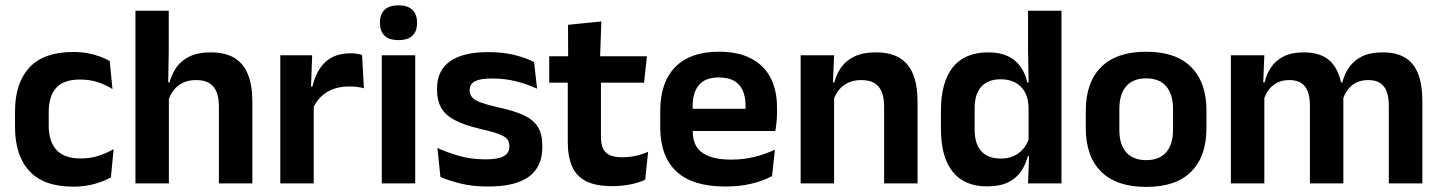

<svg xmlns="http://www.w3.org/2000/svg" viewBox="-20 -702 5516 735"><path d="M260.5 12.5Q147 12.5 92.2 -47.5Q37.5 -107.5 37.5 -216V-276Q37.5 -384 92.5 -443.5Q147.5 -503 260.5 -503Q290 -503 315.8 -498.2Q341.5 -493.5 362.8 -485.5Q384 -477.5 400 -468.5L410.5 -361Q386 -376.5 355.8 -387Q325.5 -397.5 286 -397.5Q224 -397.5 195.2 -365.8Q166.5 -334 166.5 -273.5V-220.5Q166.5 -160.5 196.2 -128Q226 -95.5 288 -95.5Q327.5 -95.5 358 -105.8Q388.5 -116 415 -131L404.5 -23Q380 -9 343 1.8Q306 12.5 260.5 12.5Z M946 0H818V-294.5Q818 -325.5 809.8 -348Q801.5 -370.5 782.5 -383Q763.5 -395.5 730.5 -395.5Q701.5 -395.5 680 -385Q658.5 -374.5 644.8 -356.8Q631 -339 624.5 -316.5L598.5 -386.5H629Q637.5 -419 656 -445Q674.5 -471 706.5 -486.2Q738.5 -501.5 786 -501.5Q842.5 -501.5 877.5 -480.2Q912.5 -459 929.2 -417Q946 -375 946 -313ZM626.5 0H498.5V-661H626V-510L623.5 -357.5L626.5 -348Z M1177.5 -285 1145 -370.5H1176Q1189.5 -430 1225 -464Q1260.5 -498 1323.5 -498Q1336.5 -498 1347 -496.2Q1357.5 -494.5 1366 -492L1373 -364Q1362 -367.5 1347.5 -369.2Q1333 -371 1317 -371Q1266 -371 1230.2 -348.5Q1194.5 -326 1177.5 -285ZM1181 0H1053V-490.5H1175L1169.5 -340L1181 -335.5Z M1569.5 0H1441.5V-490.5H1569.5ZM1505.5 -548.5Q1469 -548.5 1451.8 -565.8Q1434.5 -583 1434.5 -613.5V-616Q1434.5 -646.5 1451.8 -664Q1469 -681.5 1505.5 -681.5Q1541.5 -681.5 1559 -664Q1576.5 -646.5 1576.5 -616V-613.5Q1576.5 -582.5 1559 -565.5Q1541.5 -548.5 1505.5 -548.5Z M1848.5 12Q1789.5 12 1743.8 0.8Q1698 -10.5 1666 -24.5L1654.5 -135.5Q1692.5 -118 1738.2 -105Q1784 -92 1839 -92Q1887 -92 1908.5 -104.2Q1930 -116.5 1930 -141V-144Q1930 -160.5 1920.2 -171Q1910.5 -181.5 1886 -190.2Q1861.5 -199 1817 -209Q1755.5 -223.5 1719.8 -242.8Q1684 -262 1668.5 -290.2Q1653 -318.5 1653 -358V-362.5Q1653 -432 1702.5 -467.2Q1752 -502.5 1849 -502.5Q1906.5 -502.5 1950.8 -491.2Q1995 -480 2024.5 -464.5L2036 -362.5Q2001 -379 1957.5 -390.2Q1914 -401.5 1864 -401.5Q1831.5 -401.5 1812.8 -396.2Q1794 -391 1786 -381.5Q1778 -372 1778 -358.5V-356Q1778 -341 1786.8 -330Q1795.5 -319 1819 -310.2Q1842.5 -301.5 1885 -291.5Q1947 -278.5 1984.5 -261Q2022 -243.5 2039 -216.2Q2056 -189 2056 -145V-139Q2056 -63 2004.5 -25.5Q1953 12 1848.5 12Z M2323.5 10.5Q2261 10.5 2223.8 -8.2Q2186.5 -27 2170 -65Q2153.5 -103 2153.5 -158.5V-444.5H2280.5V-177.5Q2280.5 -137.5 2298.8 -118.8Q2317 -100 2363 -100Q2390 -100 2415 -105.8Q2440 -111.5 2461 -121L2450 -14Q2425 -2.5 2392.8 4Q2360.5 10.5 2323.5 10.5ZM2445.5 -385.5H2082.5V-486.5H2456.5ZM2277 -477H2155L2154.5 -607L2282 -620Z M2756.5 12Q2630.5 12 2569 -46Q2507.5 -104 2507.5 -214V-278Q2507.5 -387 2565 -445.5Q2622.5 -504 2732 -504Q2806 -504 2855.5 -478Q2905 -452 2929.8 -404.2Q2954.5 -356.5 2954.5 -290V-272.5Q2954.5 -254.5 2952.8 -235.8Q2951 -217 2948 -200.5H2832Q2833.5 -228 2833.8 -252.8Q2834 -277.5 2834 -297.5Q2834 -332 2823 -356.2Q2812 -380.5 2789.5 -393Q2767 -405.5 2732 -405.5Q2680.5 -405.5 2656 -377Q2631.5 -348.5 2631.5 -296V-250.5L2632 -236V-197.5Q2632 -174.5 2639.2 -155Q2646.5 -135.5 2663.5 -121.2Q2680.5 -107 2708.8 -99Q2737 -91 2779.5 -91Q2825.5 -91 2867.2 -101.2Q2909 -111.5 2946.5 -129L2935.5 -28Q2902 -9.5 2856.8 1.2Q2811.5 12 2756.5 12ZM2922 -200.5H2575.5V-285.5H2922Z M3492.5 0H3364.5V-294.5Q3364.5 -325.5 3356.2 -348Q3348 -370.5 3329 -383Q3310 -395.5 3277 -395.5Q3248 -395.5 3226.2 -385Q3204.5 -374.5 3190.8 -356.8Q3177 -339 3170 -316.5L3150 -386.5H3174Q3182 -419 3200.8 -445Q3219.5 -471 3251.8 -486.2Q3284 -501.5 3332.5 -501.5Q3389 -501.5 3424 -480.2Q3459 -459 3475.8 -417Q3492.5 -375 3492.5 -313ZM3173 0H3045V-490.5H3173L3168 -371L3173 -360.5Z M3758.5 11.5Q3672 11.5 3627 -44.5Q3582 -100.5 3582 -209.5V-277Q3582 -387.5 3627.5 -444.5Q3673 -501.5 3763 -501.5Q3807 -501.5 3837.2 -487.5Q3867.5 -473.5 3886.2 -447.5Q3905 -421.5 3912.5 -386.5H3950L3917.5 -291.5Q3916.5 -326 3903.2 -349.8Q3890 -373.5 3866.5 -386Q3843 -398.5 3811 -398.5Q3762.5 -398.5 3736.8 -370.5Q3711 -342.5 3711 -287V-206Q3711 -151 3736.8 -123Q3762.5 -95 3812 -95Q3840 -95 3862 -105.5Q3884 -116 3898.8 -134.2Q3913.5 -152.5 3920 -175.5L3950.5 -104H3914.5Q3906.5 -72 3888.5 -45.8Q3870.5 -19.5 3839 -4Q3807.5 11.5 3758.5 11.5ZM4043.5 0H3915.5L3920 -120L3917.5 -148.5V-349L3918 -369.5L3915.5 -510V-661H4043.5Z M4368 13.5Q4254 13.5 4195.2 -45Q4136.5 -103.5 4136.5 -211.5V-278Q4136.5 -386.5 4195.2 -445.2Q4254 -504 4368 -504Q4481.5 -504 4540 -445.2Q4598.5 -386.5 4598.5 -278V-211.5Q4598.5 -103.5 4540.2 -45Q4482 13.5 4368 13.5ZM4368 -89Q4418 -89 4444.2 -119Q4470.5 -149 4470.5 -205V-284.5Q4470.5 -341.5 4444.2 -371.8Q4418 -402 4368 -402Q4317.5 -402 4291.2 -371.8Q4265 -341.5 4265 -284.5V-205Q4265 -149 4291.2 -119Q4317.5 -89 4368 -89Z M5425 0H5296.5V-298Q5296.5 -328 5289 -349.8Q5281.5 -371.5 5264.2 -383.5Q5247 -395.5 5217.5 -395.5Q5190.5 -395.5 5170.5 -385Q5150.5 -374.5 5138 -356.8Q5125.5 -339 5119.5 -316.5L5105.5 -386.5H5118.5Q5126.5 -418 5144.5 -444.2Q5162.5 -470.5 5193.8 -486Q5225 -501.5 5273 -501.5Q5326.5 -501.5 5359.8 -480.8Q5393 -460 5409 -418.8Q5425 -377.5 5425 -316.5ZM4820 0H4692V-490.5H4820L4815 -366L4820 -360.5ZM5122.5 0H4994.5V-298Q4994.5 -328 4987 -349.8Q4979.5 -371.5 4962.2 -383.5Q4945 -395.5 4915.5 -395.5Q4888 -395.5 4868.2 -385Q4848.5 -374.5 4835.8 -356.8Q4823 -339 4817 -316.5L4797 -386.5H4821Q4828.5 -419 4846.2 -445Q4864 -471 4894.5 -486.2Q4925 -501.5 4970.5 -501.5Q5039 -501.5 5073.8 -466.5Q5108.5 -431.5 5117.5 -364.5Q5119.5 -354.5 5121 -341.2Q5122.5 -328 5122.5 -316.5Z"/></svg>

Font: Anek Malayalam SemiBold
Style: Regular
Weight: 600
Version: Version 1.003